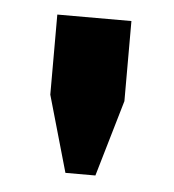

<svg xmlns="http://www.w3.org/2000/svg" viewBox="-34 -718 319 351"><g transform="rotate(5 126.0 -542.5)"><path d="M194 -539 153 -399H98L58 -539V-686H194Z"/></g></svg>

Font: Chivo ExtraBold
Style: Regular
Weight: 800
Designer: Hector Gatti
Foundry: Omnibus-Type
Version: Version 1.007